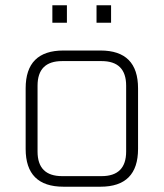

<svg xmlns="http://www.w3.org/2000/svg" viewBox="-20 -706 619 726"><path d="M77 -143V-372Q77 -515 220 -515H360Q502 -515 502 -372V-143Q502 0 360 0H220Q77 0 77 -143ZM122 -133Q122 -40 215 -40H364Q457 -40 457 -133V-382Q457 -475 364 -475H215Q122 -475 122 -382ZM178 -620V-686H233V-620ZM345 -620V-686H400V-620Z"/></svg>

Font: Oxanium ExtraLight
Style: Regular
Weight: 200
Designer: Severin Meyer
Version: Version 2.000